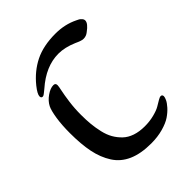

<svg xmlns="http://www.w3.org/2000/svg" viewBox="-202 -814 944 944"><g transform="rotate(-45 270.0 -342.5)"><path d="M173.8 -513.2Q173.8 -505.9 168.5 -481Q163.1 -456.1 157.5 -415Q151.9 -374 151.9 -328.1Q151.9 -292.5 154.8 -262.9Q157.7 -233.4 164.8 -202.4Q171.9 -171.4 185.3 -147.9Q198.7 -124.5 218.3 -105.7Q237.8 -86.9 267.1 -76.9Q296.4 -66.9 334 -66.9Q368.7 -66.9 398.9 -74.7Q429.2 -82.5 445.1 -92Q460.9 -101.6 474.4 -109.4Q487.8 -117.2 493.2 -117.2Q504.9 -117.2 504.9 -105Q504.9 -97.7 498.8 -84.5Q492.7 -71.3 477.1 -53.7Q461.4 -36.1 439.2 -21Q417 -5.9 379.4 4.6Q341.8 15.1 296.9 15.1Q225.6 15.1 176.8 -6.3Q127.9 -27.8 100.3 -70.8Q72.8 -113.8 61.3 -169.9Q49.8 -226.1 49.8 -304.2Q49.8 -359.4 56.6 -403.8Q63.5 -448.2 73.2 -467.3Q85.4 -491.7 111.6 -510Q137.7 -528.3 159.2 -528.3Q173.8 -528.3 173.8 -513.2ZM495.1 -642.1Q495.1 -622.1 459 -596.2Q444.3 -584 425.8 -584Q421.4 -584 417.5 -584.7Q413.6 -585.4 408.7 -587.2Q403.8 -588.9 400.9 -589.8Q397.9 -590.8 391.4 -593.8Q384.8 -596.7 381.8 -598.1Q330.1 -620.1 286.1 -620.1Q198.2 -620.1 115.2 -546.9Q112.8 -544.9 107.9 -541Q103 -537.1 100.3 -534.9Q97.7 -532.7 94 -530Q90.3 -527.3 87.6 -526.1Q85 -524.9 83 -524.9Q71.8 -524.9 71.8 -537.1Q71.8 -552.7 98.1 -585.9Q143.1 -641.6 201.9 -670.9Q260.7 -700.2 345.2 -700.2Q410.2 -700.2 463.9 -673.8Q473.1 -669.4 477.3 -667.2Q481.4 -665 488.3 -657.7Q495.1 -650.4 495.1 -642.1Z"/></g></svg>

Font: SirinStencil
Style: Regular
Weight: 400
Designer: Olga Karpushina (okarpush@gmail.com)
Foundry: Cyreal (www.cyreal.org)
Version: Version 1.002